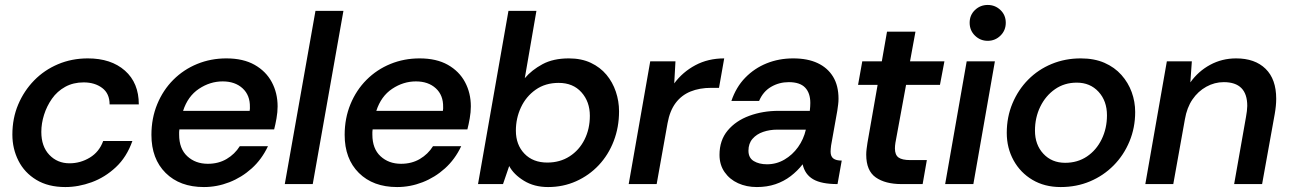

<svg xmlns="http://www.w3.org/2000/svg" viewBox="-20 -744 5209 776"><path d="M244 12Q175 12 127 -17Q79 -46 54.5 -94.5Q30 -143 30 -200Q30 -266 53.5 -321.5Q77 -377 118 -419Q159 -461 214.5 -484.5Q270 -508 335 -508Q429 -508 485 -458.5Q541 -409 541 -322H423Q423 -366 393 -388.5Q363 -411 318 -411Q276 -411 243.5 -393Q211 -375 190 -345Q169 -315 158 -280Q147 -245 147 -211Q147 -152 179.5 -118Q212 -84 261 -84Q305 -84 343 -107Q381 -130 397 -174H515Q492 -109 448 -68Q404 -27 350.5 -7.5Q297 12 244 12Z M804 12Q707 12 649.5 -45Q592 -102 592 -199Q592 -266 615.5 -323Q639 -380 680.5 -421.5Q722 -463 777 -485.5Q832 -508 895 -508Q963 -508 1009 -482Q1055 -456 1078.5 -412Q1102 -368 1102 -314Q1102 -291 1097.5 -265.5Q1093 -240 1088 -221H705Q704 -216 704 -210.5Q704 -205 704 -200Q704 -143 737 -112.5Q770 -82 820 -82Q863 -82 896 -101.5Q929 -121 949 -153H1063Q1038 -100 997.5 -63.5Q957 -27 907 -7.5Q857 12 804 12ZM720 -296H989Q990 -301 990 -304.5Q990 -308 990 -311Q991 -359 960.5 -387Q930 -415 880 -415Q829 -415 784 -385Q739 -355 720 -296Z M1131 0 1255 -700H1368L1244 0Z M1585 12Q1488 12 1430.5 -45Q1373 -102 1373 -199Q1373 -266 1396.5 -323Q1420 -380 1461.5 -421.5Q1503 -463 1558 -485.5Q1613 -508 1676 -508Q1744 -508 1790 -482Q1836 -456 1859.5 -412Q1883 -368 1883 -314Q1883 -291 1878.5 -265.5Q1874 -240 1869 -221H1486Q1485 -216 1485 -210.5Q1485 -205 1485 -200Q1485 -143 1518 -112.5Q1551 -82 1601 -82Q1644 -82 1677 -101.5Q1710 -121 1730 -153H1844Q1819 -100 1778.5 -63.5Q1738 -27 1688 -7.5Q1638 12 1585 12ZM1501 -296H1770Q1771 -301 1771 -304.5Q1771 -308 1771 -311Q1772 -359 1741.5 -387Q1711 -415 1661 -415Q1610 -415 1565 -385Q1520 -355 1501 -296Z M2195 12Q2139 12 2097.5 -13.5Q2056 -39 2038 -73L2013 0H1912L2035 -700H2148L2101 -428Q2129 -461 2172.5 -484.5Q2216 -508 2279 -508Q2330 -508 2368 -490Q2406 -472 2431 -442Q2456 -412 2469 -373.5Q2482 -335 2482 -294Q2482 -230 2460.5 -174Q2439 -118 2400 -76.5Q2361 -35 2308.5 -11.5Q2256 12 2195 12ZM2192 -87Q2243 -87 2282 -112Q2321 -137 2342.5 -180Q2364 -223 2364 -276Q2364 -333 2330 -371Q2296 -409 2238 -409Q2184 -409 2145 -381.5Q2106 -354 2085.5 -310Q2065 -266 2065 -216Q2065 -159 2099.5 -123Q2134 -87 2192 -87Z M2521 0 2608 -496H2710L2705 -407Q2739 -453 2790.5 -480.5Q2842 -508 2907 -508L2886 -389H2855Q2807 -389 2770.5 -374Q2734 -359 2710.5 -327.5Q2687 -296 2678 -246L2634 0Z M3039 12Q2997 12 2963 -3.5Q2929 -19 2908.5 -48.5Q2888 -78 2888 -118Q2888 -177 2921 -216.5Q2954 -256 3008.5 -276Q3063 -296 3127 -296H3253Q3254 -306 3254.5 -313.5Q3255 -321 3255 -328Q3255 -368 3234 -390Q3213 -412 3168 -412Q3129 -412 3096.5 -393Q3064 -374 3048 -336H2936Q2955 -392 2992 -430Q3029 -468 3078.5 -488Q3128 -508 3186 -508Q3244 -508 3284.5 -489Q3325 -470 3347 -434Q3369 -398 3369 -345Q3369 -333 3367.5 -321.5Q3366 -310 3364 -296L3339 -156Q3338 -149 3337.5 -142Q3337 -135 3337 -131Q3337 -112 3348 -103.5Q3359 -95 3382 -95L3365 0Q3300 0 3266.5 -19.5Q3233 -39 3224 -80Q3203 -53 3175.5 -32Q3148 -11 3114 0.5Q3080 12 3039 12ZM3080 -80Q3118 -80 3150.5 -99Q3183 -118 3205.5 -149.5Q3228 -181 3237 -220H3121Q3091 -220 3064.5 -211Q3038 -202 3021.5 -183Q3005 -164 3005 -135Q3005 -106 3026.5 -93Q3048 -80 3080 -80Z M3624 0Q3558 0 3519.5 -27Q3481 -54 3481 -119Q3481 -130 3482.5 -142Q3484 -154 3486 -167L3527 -401H3448L3465 -496H3544L3565 -616H3680L3658 -496H3797L3779 -401H3642L3599 -167Q3598 -161 3597.5 -155Q3597 -149 3597 -144Q3597 -118 3611.5 -107.5Q3626 -97 3659 -97H3726L3709 0Z M3800 0 3887 -496H4001L3914 0ZM3972 -579Q3942 -579 3920.5 -600Q3899 -621 3899 -652Q3899 -683 3920.5 -703.5Q3942 -724 3972 -724Q4002 -724 4023.5 -703.5Q4045 -683 4045 -652Q4045 -621 4023.5 -600Q4002 -579 3972 -579Z M4267 12Q4202 12 4153 -17Q4104 -46 4076.5 -96Q4049 -146 4049 -207Q4049 -271 4072 -326Q4095 -381 4135.5 -422Q4176 -463 4230.5 -485.5Q4285 -508 4348 -508Q4403 -508 4444 -490Q4485 -472 4512.5 -441Q4540 -410 4554 -371.5Q4568 -333 4568 -291Q4568 -228 4545 -172.5Q4522 -117 4481 -75.5Q4440 -34 4385.5 -11Q4331 12 4267 12ZM4285 -86Q4335 -86 4373 -111.5Q4411 -137 4432.5 -181Q4454 -225 4454 -278Q4454 -336 4420 -373Q4386 -410 4332 -410Q4282 -410 4244 -383.5Q4206 -357 4184.5 -313Q4163 -269 4163 -216Q4163 -159 4197 -122.5Q4231 -86 4285 -86Z M4609 0 4696 -496H4797L4791 -411Q4823 -456 4871 -482Q4919 -508 4976 -508Q5052 -508 5095 -466Q5138 -424 5138 -345Q5138 -331 5136.5 -315.5Q5135 -300 5132 -283L5081 0H4968L5016 -272Q5018 -282 5019.5 -295Q5021 -308 5021 -316Q5021 -412 4926 -412Q4889 -412 4855.5 -393.5Q4822 -375 4799.5 -342Q4777 -309 4769 -262L4722 0Z"/></svg>

Font: Rethink Sans SemiBold
Style: Italic
Weight: 600
Italic angle: -10°
Designer: The Rethink Sans project authors (Hans Thiessen). DM Sans designed by Colophon Foundry.
Foundry: Rethink Communications LLC
Version: Version 1.001